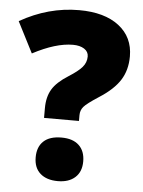

<svg xmlns="http://www.w3.org/2000/svg" viewBox="-53 -766 611 821"><g transform="rotate(5 252.5 -356.0)"><path d="M144 -252V-293.9Q144 -341.8 163.6 -374.8Q183.1 -407.7 232.9 -439Q272.5 -463.9 289.8 -483.9Q307.1 -503.9 307.1 -529.8Q307.1 -550.3 288.6 -562.3Q270 -574.2 240.2 -574.2Q166.5 -574.2 67.9 -522L0 -654.8Q121.6 -724.1 253.9 -724.1Q362.8 -724.1 424.8 -676.3Q486.8 -628.4 486.8 -545.9Q486.8 -486.8 459.2 -443.6Q431.6 -400.4 371.1 -361.8Q319.8 -328.6 306.9 -313.2Q293.9 -297.9 293.9 -276.9V-252ZM123 -81.1Q123 -126 149.2 -150.4Q175.3 -174.8 226.1 -174.8Q274.9 -174.8 301 -150.1Q327.1 -125.5 327.1 -81.1Q327.1 -36.6 300 -12.2Q272.9 12.2 226.1 12.2Q177.7 12.2 150.4 -12Q123 -36.1 123 -81.1Z"/></g></svg>

Font: OpenSansExtrabold
Style: Regular
Weight: 800
Foundry: Ascender Corporation
Version: Version 1.10